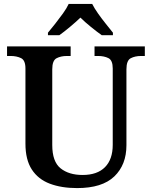

<svg xmlns="http://www.w3.org/2000/svg" viewBox="-20 -951 776 981"><path d="M374 10Q294 10 234.5 -12.5Q175 -35 142.5 -85Q110 -135 110 -217V-601Q110 -643 87.5 -654Q65 -665 34 -665H16V-714H341V-665H322Q291 -665 269 -653.5Q247 -642 247 -597V-210Q247 -125 289.5 -91Q332 -57 402 -57Q477 -57 516.5 -97Q556 -137 556 -211V-601Q556 -643 534 -654Q512 -665 481 -665H463V-714H720V-665H701Q670 -665 648 -653.5Q626 -642 626 -597V-209Q626 -109 564 -49.5Q502 10 374 10ZM225 -784Q241 -803 261.5 -829Q282 -855 301.5 -882Q321 -909 331 -931H451Q462 -909 481 -882Q500 -855 521 -829Q542 -803 557 -784V-771H500Q476 -788 444.5 -813.5Q413 -839 391 -861Q368 -839 337.5 -813.5Q307 -788 283 -771H225Z"/></svg>

Font: Noto Serif Myanmar SemiBold
Style: Regular
Weight: 600
Designer: Ben Mitchell and the Monotype Design Team
Foundry: Monotype Imaging Inc.
Version: Version 2.106; ttfautohint (v1.8.4.7-5d5b)